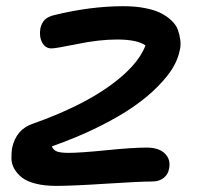

<svg xmlns="http://www.w3.org/2000/svg" viewBox="-20 -546 661 622"><path d="M162.1 56.2Q124.5 56.2 96.2 49.1Q67.9 42 52.2 30Q36.6 18.1 27.1 2.2Q17.6 -13.7 17.1 -31Q16.6 -48.3 19 -65.9Q32.2 -127 85.9 -145Q240.2 -199.7 333.7 -266.6Q427.2 -333.5 451.2 -398.9Q424.3 -418 358.9 -418Q301.8 -418 231.4 -403.6Q161.1 -389.2 147 -389.2Q126.5 -389.2 116.5 -408.4Q106.4 -427.7 110.8 -454.1Q115.2 -472.2 125.2 -482.2Q135.3 -492.2 155.8 -497.1Q273.4 -525.9 379.9 -525.9Q418.5 -525.9 449.7 -519.8Q481 -513.7 501.2 -503.4Q521.5 -493.2 536.1 -479Q550.8 -464.8 556.4 -449Q562 -433.1 564.2 -415.8Q566.4 -398.4 562 -381.8Q557.1 -356 540.8 -327.9Q524.4 -299.8 491.9 -266.6Q459.5 -233.4 413.8 -201.4Q368.2 -169.4 299.8 -135.3Q231.4 -101.1 147.9 -71.8Q153.3 -59.1 165.5 -54.9Q177.7 -50.8 202.1 -50.8Q239.3 -50.8 324.5 -59.3Q409.7 -67.9 455.1 -67.9Q494.6 -67.9 514.2 -48.6Q533.7 -29.3 527.8 0Q524.9 18.6 510.3 30.3Q495.6 42 473.1 42Q433.6 42 323.7 49.1Q213.9 56.2 162.1 56.2Z"/></svg>

Font: Shantell Sans Irregular
Style: Italic
Weight: 500
Italic angle: -11.31°
Designer: Stephen Nixon, Anya Danilova, Shantell Martin
Foundry: Arrow Type
Version: Version 1.006;[9816181b4]